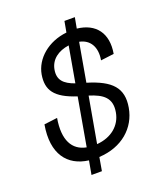

<svg xmlns="http://www.w3.org/2000/svg" viewBox="-156 -888 949 1092"><g transform="rotate(-20 318.0 -342.0)"><path d="M208 96H271L285 15C424 8 518 -76 538 -191C558 -306 502 -364 360 -407L401 -640C463 -628 496 -576 482 -498L562 -508C583 -628 525 -703 414 -715L426 -780H363L351 -714C238 -702 153 -629 137 -538C122 -447 158 -393 287 -351L236 -61C153 -77 113 -147 135 -276L55 -266C25 -95 98 -3 223 13ZM215 -538C225 -598 274 -632 338 -641L300 -425C235 -448 205 -479 215 -538ZM298 -58 347 -334C428 -309 475 -275 460 -191C447 -117 387 -65 298 -58Z"/></g></svg>

Font: Uncut Sans
Style: Italic
Weight: 400
Italic angle: -10°
Designer: Kasper Nordkvist
Foundry: Uncut Type
Version: Version 1.111;FEAKit 1.0